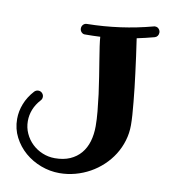

<svg xmlns="http://www.w3.org/2000/svg" viewBox="-85 -815 817 911"><g transform="rotate(10 324.0 -359.0)"><path d="M613.8 -715.8Q613.8 -707 609.1 -700.2Q604.5 -693.4 596.2 -690.9Q574.7 -685.1 554 -680.2Q533.2 -675.3 512.2 -670.9Q524.9 -585 534.7 -506.8Q539.1 -473.6 543 -438.5Q546.9 -403.3 550 -370.6Q553.2 -337.9 555.2 -309.1Q557.1 -280.3 557.1 -259.8Q557.1 -220.7 546.1 -184.6Q535.2 -148.4 515.4 -116.9Q495.6 -85.4 468 -59.6Q440.4 -33.7 407.5 -15.4Q374.5 2.9 337.4 12.9Q300.3 22.9 261.2 22.9Q215.8 22.9 172.4 6.6Q128.9 -9.8 95.2 -38.8Q61.5 -67.9 40.8 -107.9Q20 -147.9 20 -195.8Q20 -232.9 34.2 -269Q48.3 -305.2 77.1 -336.9Q85.4 -345.2 96.2 -345.2Q107.4 -345.2 114.7 -337.4Q122.1 -329.6 122.1 -319.8Q122.1 -309.1 115.2 -301.8Q93.3 -277.8 82.5 -250.7Q71.8 -223.6 71.8 -194.8Q71.8 -163.1 84.5 -135.3Q97.2 -107.4 118.7 -86.9Q140.1 -66.4 168.5 -54.7Q196.8 -43 228 -43Q270 -43 301 -56.6Q332 -70.3 352.5 -94.5Q373 -118.7 383.1 -152.3Q393.1 -186 393.1 -226.1Q393.1 -258.3 389.4 -297.6Q385.7 -336.9 380.4 -378.2Q375 -419.4 368.4 -460.4Q361.8 -501.5 356 -537.6Q350.1 -573.7 345.9 -602.5Q341.8 -631.3 340.8 -647.9Q322.8 -647 304.9 -646.5Q287.1 -646 269 -646Q258.3 -645 250.7 -652.8Q243.2 -660.6 243.2 -670.9Q243.2 -681.6 250.2 -689.2Q257.3 -696.8 268.1 -696.8Q429.7 -699.2 582 -740.2Q583.5 -741.2 585.4 -741.2Q587.4 -741.2 588.9 -741.2Q600.1 -741.2 606.9 -733.4Q613.8 -725.6 613.8 -715.8Z"/></g></svg>

Font: Ribeye
Style: Regular
Weight: 400
Designer: Astigmatic (AOETI)
Foundry: Astigmatic (AOETI)
Version: Version 1.000